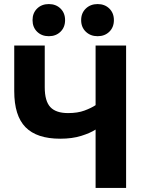

<svg xmlns="http://www.w3.org/2000/svg" viewBox="-20 -924 720 944"><path d="M450 0V-287Q424 -270 379.5 -256Q335 -242 276 -242Q161 -242 105.5 -298.5Q50 -355 50 -476V-700H200V-495Q200 -427 227.5 -397.5Q255 -368 315 -368Q362 -368 395.5 -380.5Q429 -393 450 -407V-700H600V0ZM220 -746Q185 -746 162.5 -768Q140 -790 140 -825Q140 -860 162.5 -882Q185 -904 220 -904Q255 -904 277.5 -882Q300 -860 300 -825Q300 -790 277.5 -768Q255 -746 220 -746ZM460 -746Q425 -746 402 -768Q379 -790 379 -825Q379 -860 402 -882Q425 -904 460 -904Q495 -904 517.5 -882Q540 -860 540 -825Q540 -790 517.5 -768Q495 -746 460 -746Z"/></svg>

Font: Golos Text SemiBold
Style: Regular
Weight: 600
Designer: A.Korolkova, Vitaly Kuzmin
Foundry: ParaType Ltd
Version: Version 2.004